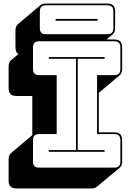

<svg xmlns="http://www.w3.org/2000/svg" viewBox="-20 -955 745 1094"><path d="M501 119H75Q51 119 40 108Q29 97 29 73V-46Q29 -59 32.5 -68Q36 -77 43 -83L164 -185V-408H75Q51 -408 40 -419Q29 -430 29 -454V-575Q29 -588 32.5 -597Q36 -606 43 -612L85 -647Q76 -652 72 -662Q68 -672 68 -687V-780Q68 -793 71.5 -802Q75 -811 82 -817L211 -926Q216 -930 224.5 -932.5Q233 -935 243 -935H590Q614 -935 625 -924Q636 -913 636 -889V-796Q636 -783 632.5 -774Q629 -765 622 -759L587 -730H630Q654 -730 665 -719Q676 -708 676 -684V-563Q676 -550 672.5 -541Q669 -532 662 -526L543 -426V-201H630Q654 -201 665 -190Q676 -179 676 -155V-36Q676 -23 672.5 -14Q669 -5 662 1L532 109Q528 113 519.5 116Q511 119 501 119ZM590 -760Q609 -760 617.5 -768.5Q626 -777 626 -796V-889Q626 -908 617.5 -916.5Q609 -925 590 -925H243Q224 -925 215.5 -916.5Q207 -908 207 -889V-796Q207 -777 215.5 -768.5Q224 -760 243 -760ZM297 -847H536V-837H297ZM204 0H630Q649 0 657.5 -8.5Q666 -17 666 -36V-155Q666 -174 657.5 -182.5Q649 -191 630 -191H533V-527H630Q649 -527 657.5 -535.5Q666 -544 666 -563V-684Q666 -703 657.5 -711.5Q649 -720 630 -720H204Q185 -720 176.5 -711.5Q168 -703 168 -684V-563Q168 -544 176.5 -535.5Q185 -527 204 -527H303V-191H204Q185 -191 176.5 -182.5Q168 -174 168 -155V-36Q168 -17 176.5 -8.5Q185 0 204 0ZM576 -90H258V-100H413V-620H258V-630H576V-620H423V-100H576Z"/></svg>

Font: Bungee Shade
Style: Regular
Weight: 400
Designer: David Jonathan Ross
Foundry: David Jonathan Ross
Version: Version 1.001;PS 1.0;hotconv 1.0.72;makeotf.lib2.5.5900